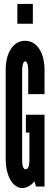

<svg xmlns="http://www.w3.org/2000/svg" viewBox="-20 -951 286 979"><path d="M95 8Q110.5 8 129.2 -3Q148 -14 155 -27L164 0H207V-366H112V-275H130V-132Q130 -88 110 -88Q102 -88 97.5 -100Q93 -112 93 -132V-594Q93 -613 97.2 -625.5Q101.5 -638 108 -638Q115 -638 119.5 -626.2Q124 -614.5 124 -594V-471H207V-594Q207 -661 179.8 -702Q152.5 -743 108 -743Q63.5 -743 36.2 -702Q9 -661 9 -594V-141Q9 -76 33.2 -34Q57.5 8 95 8ZM68.5 -830H147.5V-931H68.5Z"/></svg>

Font: League Gothic Condensed
Style: Regular
Weight: 400
Width: 3
Designer: The League of Moveable Type
Version: Version 1.600; ttfautohint (v1.8.3)